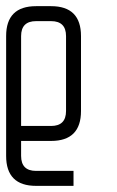

<svg xmlns="http://www.w3.org/2000/svg" viewBox="-20 -606 382 626"><path d="M48.8 -195.3H146.5Q195.3 -195.3 195.3 -244.1V-488.3Q195.3 -537.1 146.5 -537.1H97.7Q48.8 -537.1 48.8 -488.3ZM48.8 -146.5V-97.7Q48.8 -48.8 97.7 -48.8H219.7V0H97.7Q0 0 0 -97.7V-488.3Q0 -585.9 97.7 -585.9H146.5Q244.1 -585.9 244.1 -488.3V-244.1Q244.1 -146.5 146.5 -146.5Z"/></svg>

Font: Daray
Style: Regular
Weight: 400
Designer: Maxim Raikov
Foundry: Maxim Raikov
Version: Version 1.00 May 24, 2021, initial release